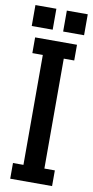

<svg xmlns="http://www.w3.org/2000/svg" viewBox="-91 -844 427 882"><g transform="rotate(10 122.0 -403.0)"><path d="M170.9 -73.2H219.7V0H24.4V-73.2H73.2V-585.9H24.4V-659.2H219.7V-585.9H170.9ZM97.7 -805.7V-708H0V-805.7ZM244.1 -805.7V-708H146.5V-805.7Z"/></g></svg>

Font: Alegre Sans
Style: Regular
Weight: 400
Width: 3
Designer: GrandChaos9000
Version: Version 1.2.6 - August 1, 2014